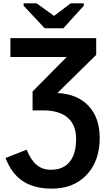

<svg xmlns="http://www.w3.org/2000/svg" viewBox="-20 -916 651 1148"><path d="M290 211.9Q184.6 211.9 116.7 167.2Q48.8 122.6 13.2 28.8L139.2 -21Q165.5 42.5 200.2 70.8Q234.9 99.1 285.2 99.1Q357.4 99.1 396.2 51.8Q435.1 4.4 435.1 -85Q435.1 -168.5 384.8 -212.2Q334.5 -255.9 237.8 -255.9H174.8V-369.1L378.9 -575.2H42V-688H555.2V-587.9L323.2 -359.9Q442.4 -354 509.3 -283Q576.2 -211.9 576.2 -90.8Q576.2 46.9 498 129.4Q419.9 211.9 290 211.9ZM481 -881.8 358.9 -747.1H247.1L121.1 -881.8V-896H199.2L301.8 -821.8H304.2L402.8 -896H481Z"/></svg>

Font: Libra Sans Modern
Style: Bold
Weight: 700
Foundry: Stefan Peev, Context Ltd
Version: Version 1.000